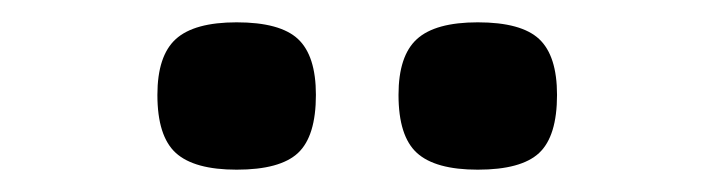

<svg xmlns="http://www.w3.org/2000/svg" viewBox="-20 -867 640 172"><path d="M408 -715Q370 -715 353.5 -730Q337 -745 337 -782Q337 -817 353.5 -832Q370 -847 408 -847Q447 -847 463 -832Q479 -817 479 -782Q479 -745 463 -730Q447 -715 408 -715ZM192 -715Q154 -715 137.5 -730Q121 -745 121 -782Q121 -817 137.5 -832Q154 -847 192 -847Q231 -847 247 -832Q263 -817 263 -782Q263 -745 247 -730Q231 -715 192 -715Z"/></svg>

Font: Victor Mono Thin Medium
Style: Regular
Weight: 500
Monospace: yes
Version: Version 1.561;gftools[0.9.30]